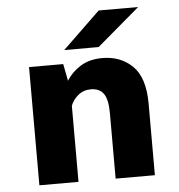

<svg xmlns="http://www.w3.org/2000/svg" viewBox="-51 -761 753 809"><g transform="rotate(-5 325.0 -356.0)"><path d="M83 0V-500H227.5L241.5 -428.5Q263.5 -464 301.5 -487.5Q339.5 -511 394 -511Q471 -511 521.2 -461.8Q571.5 -412.5 571.5 -303V0H405.5V-277.5Q405.5 -334.5 388.2 -359.2Q371 -384 334 -384Q303 -384 280.5 -365.5Q258 -347 248.5 -322V0ZM382.5 -558.5H237L396 -712H563Z"/></g></svg>

Font: Trispace
Style: Bold
Weight: 700
Designer: Tyler Finck
Foundry: Etcetera Type Company
Version: Version 1.210; ttfautohint (v1.8.3)